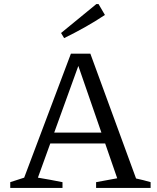

<svg xmlns="http://www.w3.org/2000/svg" viewBox="-20 -917 766 937"><path d="M644 -46Q663 -42 680.5 -37.5Q698 -33 715 -28V0H449V-28L552 -47L352 -625H373L165 -50Q196 -45 225.5 -39.5Q255 -34 285 -28V0H30V-28L98 -50L326 -655H421ZM200 -217V-270H536V-217ZM293 -731 278 -756 450 -897H461L492 -844Q444 -812 394 -784Q344 -756 293 -731Z"/></svg>

Font: Piazzolla Thin
Style: Regular
Weight: 400
Version: Version 2.001